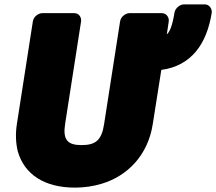

<svg xmlns="http://www.w3.org/2000/svg" viewBox="-20 -808 986 876"><path d="M352 -146C288 -146 266 -170 277 -242L350 -711C352 -727 342 -748 319 -748H173C157 -748 134 -734 130 -711L57 -242C50 -197 52 -155 61 -118C91 -12 183 48 322 48C364 48 406 42 445 30C561 -5 655 -99 677 -242L716 -489C855 -508 924 -610 946 -750C948 -766 937 -788 914 -788H819C803 -788 780 -773 776 -750C767 -693 755 -663 741 -651L750 -711C752 -727 741 -748 718 -748H571C555 -748 532 -734 528 -711L455 -242C444 -169 417 -146 352 -146Z"/></svg>

Font: Asimov Print
Style: EIt
Weight: 500
Designer: Google
Version: Version 2.000980; 2014